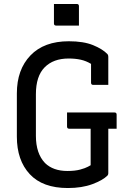

<svg xmlns="http://www.w3.org/2000/svg" viewBox="-20 -928 640 968"><path d="M252 -908H367Q378 -908 378 -897V-799H263Q252 -799 252 -810ZM318 -361H557Q568 -361 568 -350V-279H526V-54Q526 -48 522 -43Q498 -19 445.5 0.5Q393 20 322 20Q195 20 130 -50Q65 -120 65 -239V-457Q65 -577 133.5 -648.5Q202 -720 327 -720Q401 -720 449 -700.5Q497 -681 522 -655Q526 -650 526 -642V-500H450Q439 -500 439 -511V-606Q414 -621 387 -627Q360 -633 326 -633Q249 -633 205 -588.5Q161 -544 161 -453V-243Q161 -154 207 -106Q248 -66 320 -66Q358 -66 384 -73Q410 -80 423.5 -87.5Q437 -95 437 -95V-279H329Q318 -279 318 -290Z"/></svg>

Font: Recursive Mn Lnr St
Style: Regular
Weight: 400
Monospace: yes
Version: Version 1.079;hotconv 1.0.112;makeotfexe 2.5.65598; ttfautoh